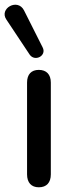

<svg xmlns="http://www.w3.org/2000/svg" viewBox="-44 -790 307 816"><path d="M82 -558C104 -526 156 -553 137 -589L58 -746C31 -799 -49 -754 -17 -707ZM121 6C154 6 172 -14 172 -49V-439C172 -474 153 -493 121 -493C89 -493 71 -474 71 -439V-49C71 -14 89 6 121 6Z"/></svg>

Font: Nunito SemiBold
Style: Regular
Weight: 600
Designer: Vernon Adams
Foundry: Vernon Adams
Version: Version 3.602